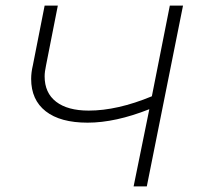

<svg xmlns="http://www.w3.org/2000/svg" viewBox="-20 -664 707 684"><path d="M632 -644 503 0H456L512 -275Q391 -227 292 -227Q195 -227 143 -267.5Q91 -308 91 -383Q91 -406 97 -431L139 -644H186L144 -431Q139 -408 139 -392Q139 -333 180 -301.5Q221 -270 296 -270Q398 -270 521 -321L585 -644Z"/></svg>

Font: Montserrat Ace
Style: Light Italic
Weight: 300
Italic angle: -11.3°
Designer: Julieta Ulanovsky
Foundry: Julieta Ulanovsky
Version: Version 1